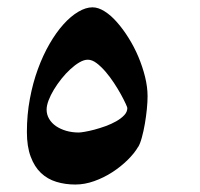

<svg xmlns="http://www.w3.org/2000/svg" viewBox="-20 -554 540 519"><path d="M217.3 -392.6Q207 -392.6 194.8 -385.5Q182.6 -378.4 170.2 -366.9Q157.7 -355.5 146.2 -341.1Q134.8 -326.7 125.7 -311.8Q116.7 -296.9 111.3 -282.7Q106 -268.6 106 -257.8Q106 -244.1 112.8 -232.7Q119.6 -221.2 131.3 -213.1Q143.1 -205.1 158.9 -200.4Q174.8 -195.8 192.9 -195.8Q197.8 -195.8 209.2 -197.8Q220.7 -199.7 235.4 -203.6Q250 -207.5 265.6 -213.1Q281.2 -218.8 294.4 -226.3Q307.6 -233.9 315.9 -242.7Q324.2 -251.5 324.2 -262.2Q324.2 -263.7 319.6 -273.9Q314.9 -284.2 306.9 -298.8Q298.8 -313.5 288.1 -329.8Q277.3 -346.2 265.4 -360.1Q253.4 -374 241.2 -383.3Q229 -392.6 217.3 -392.6ZM230 -534.2Q245.6 -534.2 262.7 -523.4Q279.8 -512.7 296.1 -494.1Q312.5 -475.6 327.6 -451.4Q342.8 -427.2 354 -400.6Q365.2 -374 372.1 -346.4Q378.9 -318.8 378.9 -293.9Q378.9 -279.3 377 -259.3Q375 -239.3 371.6 -219.5Q368.2 -199.7 363.5 -182.6Q358.9 -165.5 353.5 -156.7V-157.2Q343.3 -139.6 325 -121.6Q306.6 -103.5 283.7 -88.6Q260.7 -73.7 234.9 -64.5Q209 -55.2 183.6 -55.2Q156.2 -55.2 132.3 -62.5Q108.4 -69.8 90.8 -86.4Q73.2 -103 63 -130.4Q52.7 -157.7 52.7 -197.3Q52.7 -244.1 60.8 -287.1Q68.8 -330.1 82.5 -367.4Q96.2 -404.8 114 -435.5Q131.8 -466.3 151.6 -488.3Q171.4 -510.3 191.7 -522.2Q211.9 -534.2 230 -534.2Z"/></svg>

Font: XB Kayhan
Style: Bold
Weight: 700
Designer: Behnam
Foundry: Irmug
Version: Version 7.300 2009